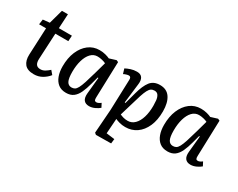

<svg xmlns="http://www.w3.org/2000/svg" viewBox="-108 -1180 2372 1913"><g transform="rotate(30 1078.0 -223.5)"><path d="M39 -503 116 -511 161 -674H230L221 -509H371L367 -444H218L203 -145Q201 -105 215.5 -83.5Q230 -62 265 -62Q292 -62 316 -76.5Q340 -91 363 -112L398 -71Q370 -35 327.5 -10.5Q285 14 233 14Q158 14 126 -25.5Q94 -65 97 -134L111 -444H31Z M888 -99Q887 -75 892.5 -65.5Q898 -56 913 -56Q934 -56 962 -78L985 -34Q968 -18 934.5 -2Q901 14 868 14Q827 14 807 -11.5Q787 -37 792 -90L810 -276L802 -277L779 -192Q762 -128 740.5 -81.5Q719 -35 686.5 -10.5Q654 14 603 14Q548 14 513 -13.5Q478 -41 460.5 -89Q443 -137 443 -199Q443 -295 473.5 -367.5Q504 -440 558 -481.5Q612 -523 683 -523Q721 -523 752.5 -514.5Q784 -506 802 -497L879 -521L901 -511ZM624 -60Q645 -60 660.5 -69Q676 -78 690 -104Q704 -130 720 -179Q736 -228 758 -307L794 -436Q777 -445 749.5 -451.5Q722 -458 697 -458Q652 -458 620 -424Q588 -390 571 -331.5Q554 -273 554 -199Q554 -124 571 -92Q588 -60 624 -60Z M1086 -412Q1088 -450 1062 -450Q1051 -450 1032.5 -444.5Q1014 -439 1003 -432L986 -488Q1010 -501 1043 -512Q1076 -523 1113 -523Q1157 -523 1174.5 -496Q1192 -469 1186 -423L1159 -197L1168 -195L1204 -328Q1230 -425 1268 -474Q1306 -523 1379 -523Q1457 -523 1495.5 -466Q1534 -409 1534 -309Q1534 -209 1502 -136.5Q1470 -64 1414 -25Q1358 14 1285 14Q1249 14 1218 5.5Q1187 -3 1169 -12L1157 160L1252 172L1246 225L1072 227L1054 212L1074 -61ZM1359 -447Q1336 -447 1320 -436.5Q1304 -426 1290 -399.5Q1276 -373 1260.5 -325.5Q1245 -278 1224 -204L1185 -73Q1202 -65 1224.5 -58.5Q1247 -52 1275 -52Q1321 -52 1354.5 -85.5Q1388 -119 1405.5 -177Q1423 -235 1423 -309Q1423 -338 1420 -370Q1417 -402 1403 -424.5Q1389 -447 1359 -447Z M2055 -99Q2054 -75 2059.5 -65.5Q2065 -56 2080 -56Q2101 -56 2129 -78L2152 -34Q2135 -18 2101.5 -2Q2068 14 2035 14Q1994 14 1974 -11.5Q1954 -37 1959 -90L1977 -276L1969 -277L1946 -192Q1929 -128 1907.5 -81.5Q1886 -35 1853.5 -10.5Q1821 14 1770 14Q1715 14 1680 -13.5Q1645 -41 1627.5 -89Q1610 -137 1610 -199Q1610 -295 1640.5 -367.5Q1671 -440 1725 -481.5Q1779 -523 1850 -523Q1888 -523 1919.5 -514.5Q1951 -506 1969 -497L2046 -521L2068 -511ZM1791 -60Q1812 -60 1827.5 -69Q1843 -78 1857 -104Q1871 -130 1887 -179Q1903 -228 1925 -307L1961 -436Q1944 -445 1916.5 -451.5Q1889 -458 1864 -458Q1819 -458 1787 -424Q1755 -390 1738 -331.5Q1721 -273 1721 -199Q1721 -124 1738 -92Q1755 -60 1791 -60Z"/></g></svg>

Font: Literata 12pt Medium
Style: Italic
Weight: 500
Italic angle: -2°
Designer: Latin by Veronika Burian and Jose Scaglione. Greek by Irene Vlachou. Cyrillic by Vera Evstafieva
Foundry: TypeTogether
Version: Version 3.002